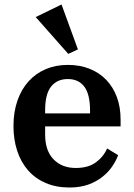

<svg xmlns="http://www.w3.org/2000/svg" viewBox="-20 -823 596 855"><path d="M290 12Q230 12 183.5 -8Q137 -28 105 -64.5Q73 -101 56.5 -151.5Q40 -202 40 -262Q40 -324 57.5 -374.5Q75 -425 107 -460.5Q139 -496 183.5 -515Q228 -534 282 -534Q336 -534 379.5 -516.5Q423 -499 453.5 -467Q484 -435 500.5 -390.5Q517 -346 517 -291V-260H181V-224Q181 -152 218.5 -113.5Q256 -75 317 -75Q373 -75 407 -100Q441 -125 457 -162L506 -132Q497 -107 479.5 -81.5Q462 -56 435.5 -35Q409 -14 373 -1Q337 12 290 12ZM181 -318H381V-331Q381 -403 355.5 -437Q330 -471 282 -471Q234 -471 207.5 -437.5Q181 -404 181 -332ZM139 -747 254 -803 327 -603 284 -583Z"/></svg>

Font: IBM Plex Serif SmBld
Style: Regular
Weight: 600
Designer: Mike Abbink, Paul van der Laan, Pieter van Rosmalen
Foundry: Bold Monday
Version: Version 3.001